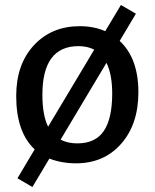

<svg xmlns="http://www.w3.org/2000/svg" viewBox="-20 -645 620 770"><path d="M50 70 119 -46Q45 -115 45 -260Q45 -387 116 -463.5Q187 -540 300 -540Q356 -540 402 -520L465 -625L525 -590L460 -481Q535 -411 535 -275Q535 -147 466 -68.5Q397 10 285 10Q227 10 178 -9L110 105ZM173 -137 358 -446Q330 -460 295 -460Q150 -460 150 -265Q150 -183 173 -137ZM407 -393 223 -85Q251 -70 290 -70Q363 -70 396.5 -120Q430 -170 430 -270Q430 -346 407 -393Z"/></svg>

Font: Bitter
Style: Regular
Weight: 400
Designer: Sol Matas
Foundry: Sol Matas
Version: Version 1.300;PS 001.300;hotconv 1.0.70;makeotf.lib2.5.58329